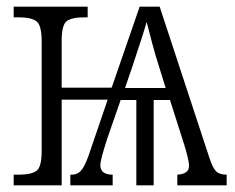

<svg xmlns="http://www.w3.org/2000/svg" viewBox="-20 -556 704 576"><path d="M21 0V-32H36Q74 -32 89.5 -43.5Q105 -55 105 -103V-432Q105 -480 89.5 -492Q74 -504 36 -504H21V-536H243V-504H233Q195 -504 180 -492.5Q165 -481 165 -433V-293H315L399 -536H459L609 -80Q618 -53 628 -42.5Q638 -32 660 -32V0H512V-32Q547 -34 547 -58Q547 -68 542.5 -87Q538 -106 532 -124L490 -256H441V0H389V-256H342L302 -141Q293 -113 287 -91.5Q281 -70 281 -59Q282 -32 318 -32V0H191V-32H196Q212 -32 223 -44Q234 -56 246 -90L303 -257H165V0ZM355 -292H477L460 -347Q447 -387 436.5 -426.5Q426 -466 420 -490Q414 -469 402.5 -433.5Q391 -398 375 -350Z"/></svg>

Font: Noto Serif Condensed Light
Style: Regular
Weight: 300
Width: 3
Designer: Monotype Design Team
Foundry: Monotype Imaging Inc.
Version: Version 2.013